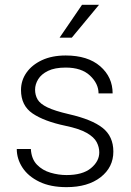

<svg xmlns="http://www.w3.org/2000/svg" viewBox="-20 -769 547 799"><path d="M393.1 -134.8Q393.1 -156.7 382.3 -177.5Q371.6 -198.2 341.1 -215.8Q310.5 -233.4 252 -245.6Q163.6 -264.2 115.5 -296.9Q67.4 -329.6 67.4 -394.5Q67.4 -434.1 90.1 -466.6Q112.8 -499 154.5 -518.6Q196.3 -538.1 253.4 -538.1Q345.2 -538.1 397 -493.2Q448.7 -448.2 448.7 -380.4H390.1Q390.1 -420.9 354.7 -454.3Q319.3 -487.8 253.4 -487.8Q208 -487.8 179.9 -474.1Q151.9 -460.4 138.9 -439.2Q126 -418 126 -396Q126 -373 136.5 -355Q147 -336.9 177.2 -322.3Q207.5 -307.6 266.6 -293.9Q362.8 -272 407.2 -236.6Q451.7 -201.2 451.7 -138.2Q451.7 -72.8 398.7 -31.5Q345.7 9.8 256.8 9.8Q189.9 9.8 143.6 -12.7Q97.2 -35.2 73.5 -71.5Q49.8 -107.9 49.8 -148.9H108.4Q110.8 -107.4 133.8 -83.7Q156.7 -60.1 190.2 -50.3Q223.6 -40.5 256.8 -40.5Q323.7 -40.5 358.4 -69.1Q393.1 -97.7 393.1 -134.8ZM228 -612.3 321.3 -749H392.1L278.8 -612.3Z"/></svg>

Font: Vazirmatn RD ExtraLight
Style: Regular
Weight: 200
Designer: Saber Rastikerdar
Foundry: Saber Rastikerdar
Version: Version 32.102